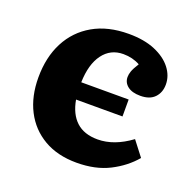

<svg xmlns="http://www.w3.org/2000/svg" viewBox="-101 -629 750 746"><g transform="rotate(20 273.5 -256.0)"><path d="M289 14Q210 14 153.5 -19Q97 -52 67 -110.5Q37 -169 37 -247Q37 -331 69.5 -393.5Q102 -456 163 -491Q224 -526 310 -526Q374 -526 419 -507Q464 -488 488 -457Q512 -426 512 -390Q512 -357 492 -336Q472 -315 433 -315Q399 -315 380.5 -329.5Q362 -344 362 -367Q362 -378 366.5 -391Q371 -404 386 -428Q355 -445 317 -445Q264 -445 233 -403Q202 -361 200 -286H396V-216H204Q214 -159 246.5 -129Q279 -99 335 -99Q403 -99 472 -150L519 -89Q481 -44 424 -15Q367 14 289 14Z"/></g></svg>

Font: Literata 12pt
Style: Bold
Weight: 700
Designer: Latin by Veronika Burian and Jose Scaglione. Greek by Irene Vlachou. Cyrillic by Vera Evstafieva.
Foundry: TypeTogether
Version: Version 3.002